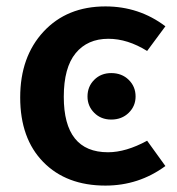

<svg xmlns="http://www.w3.org/2000/svg" viewBox="-20 -564 551 599"><path d="M309 -544Q414 -544 496 -482L439 -405Q378 -443 318 -443Q253 -443 216 -398Q179 -353 179 -262Q179 -89 317 -89Q373 -89 439 -125L496 -46Q413 15 309 15Q187 15 115 -58.5Q43 -132 43 -260Q43 -387 116 -465.5Q189 -544 309 -544ZM327 -336Q360 -336 381.5 -315Q403 -294 403 -263Q403 -233 381.5 -212Q360 -191 327 -191Q295 -191 274 -212Q253 -233 253 -263Q253 -294 274 -315Q295 -336 327 -336Z"/></svg>

Font: FiraGO Medium
Style: Regular
Weight: 500
Designer: bBox Type
Foundry: bBox Type GmbH
Version: Version 1.001;PS 001.001;hotconv 1.0.88;makeotf.lib2.5.64775